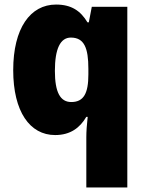

<svg xmlns="http://www.w3.org/2000/svg" viewBox="-20 -583 639 843"><path d="M359 20V240H539V-553H383L370 -485H364C334 -535 294 -563 226 -563C113 -563 38 -459 38 -275C38 -93 111 10 222 10C289 10 331 -22 359 -70H365C361 -35 359 -5 359 20ZM293 -135C245 -135 221 -177 221 -272C221 -369 245 -418 291 -418C350 -418 368 -372 368 -281V-256C368 -174 348 -135 293 -135Z"/></svg>

Font: Noto Sans Arabic SemCond Blk
Style: Regular
Weight: 900
Width: 4
Designer: Monotype Design Team, Nadine Chahine, Nizar Qandah and Khaled Hosny
Foundry: Monotype Imaging Inc.
Version: Version 2.012